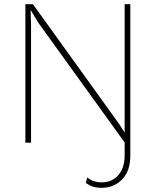

<svg xmlns="http://www.w3.org/2000/svg" viewBox="-20 -680 742 915"><path d="M465 215Q417 215 389 191L396 165Q408 177 426.5 183Q445 189 465 189Q514 189 544 154.5Q574 120 574 60V-1L161 -574L127 -631H126L128 -564V0H101V-660H137L550 -86L574 -48V-660H601V62Q601 135 562 175Q523 215 465 215Z"/></svg>

Font: Work Sans ExtraLight
Style: Regular
Weight: 200
Designer: Wei Huang
Foundry: Wei Huang
Version: Version 2.010; ttfautohint (v1.8.3)